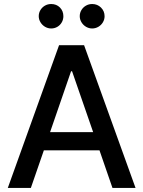

<svg xmlns="http://www.w3.org/2000/svg" viewBox="-20 -931 709 951"><path d="M18.6 0 272.5 -707H396.5L651.4 0H537.1L472.7 -186.5H197.3L132.8 0ZM441.4 -276.4 336.9 -578.1H332L228 -276.4ZM171.9 -850.6Q171.9 -867.2 180.2 -881.1Q188.5 -895 202.6 -903.1Q216.8 -911.1 233.4 -911.1Q259.8 -911.1 276.9 -893.8Q293.9 -876.5 293.9 -850.6Q293.9 -834.5 286.1 -820.6Q278.3 -806.6 264.4 -798.3Q250.5 -790 233.4 -790Q217.3 -790 203.1 -798.3Q189 -806.6 180.4 -820.8Q171.9 -835 171.9 -850.6ZM375 -850.6Q375 -867.2 383.3 -881.1Q391.6 -895 405.8 -903.1Q419.9 -911.1 436.5 -911.1Q462.4 -911.1 480.2 -893.6Q498 -876 498 -850.6Q498 -834.5 489.7 -820.6Q481.4 -806.6 467.3 -798.3Q453.1 -790 436.5 -790Q420.4 -790 406.2 -798.3Q392.1 -806.6 383.5 -820.8Q375 -835 375 -850.6Z"/></svg>

Font: Pretendard Medium
Style: Regular
Weight: 500
Designer: Base glyphs from Inter by Rasmus Andersson; Hangeul glyphs from Noto Sans CJK(Source Han Sans) by Jang Soo-young and Kan
Foundry: Kil Hyung-jin
Version: Version 1.309